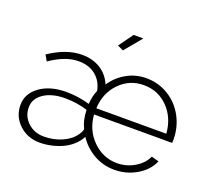

<svg xmlns="http://www.w3.org/2000/svg" viewBox="-124 -892 1178 1065"><g transform="rotate(20 465.0 -360.0)"><path d="M465.8 -628.9 431.2 -645 492.2 -730H549.8ZM35.2 -150.9Q35.2 -218.3 95.5 -261.7Q155.8 -305.2 251 -305.2Q321.8 -305.2 389.2 -285.2Q392.6 -333 408.2 -369.1Q397.5 -424.8 357.4 -456.8Q317.4 -488.8 256.8 -488.8Q179.7 -488.8 89.8 -426.8L69.8 -460.9Q170.9 -528.8 261.2 -528.8Q325.7 -528.8 371.8 -499.8Q418 -470.7 439.9 -418Q473.1 -468.8 526.4 -498.8Q579.6 -528.8 642.1 -528.8Q713.9 -528.8 772.9 -492.4Q832 -456.1 865.2 -394.5Q898.4 -333 898.9 -259.8L897.9 -240.2H437Q443.4 -150.4 504.4 -90.1Q565.4 -29.8 647.9 -29.8Q703.1 -29.8 750.7 -57.9Q798.3 -85.9 817.9 -129.9L861.8 -118.2Q838.4 -62 778.3 -26.1Q718.3 9.8 646 9.8Q580.6 9.8 524.9 -21.7Q469.2 -53.2 434.1 -106.9Q418.5 -77.1 392.1 -54Q365.7 -30.8 334.5 -17.3Q303.2 -3.9 270.8 2.9Q238.3 9.8 206.1 9.8Q133.8 9.8 84.5 -36.6Q35.2 -83 35.2 -150.9ZM850.1 -276.9Q843.3 -369.1 784.9 -428.5Q726.6 -487.8 642.1 -487.8Q558.1 -487.8 499.8 -428Q441.4 -368.2 437 -276.9ZM397 -109.9Q411.6 -130.4 413.1 -145Q390.6 -189 389.2 -250Q326.7 -270 256.8 -270Q179.2 -270 131.1 -237.8Q83 -205.6 83 -153.8Q83 -101.6 121.3 -65.7Q159.7 -29.8 215.8 -29.8Q273.9 -29.8 323 -51.5Q372.1 -73.2 397 -109.9Z"/></g></svg>

Font: Rawline Light
Style: Regular
Weight: 300
Designer: Matt McInerney, Pablo Impallari, Rodrigo Fuenzalida
Foundry: Matt McInerney, Pablo Impallari, Rodrigo Fuenzalida
Version: Version 4.020;PS 004.020;hotconv 1.0.88;makeotf.lib2.5.64775